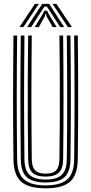

<svg xmlns="http://www.w3.org/2000/svg" viewBox="-20 -988 482 1015"><path d="M221.5 7.5Q131.2 7.5 91.8 -27.9Q52.2 -63.2 51.2 -144.8Q50.2 -224 49.6 -305Q49 -386 49.1 -468.2Q49.2 -550.5 49.8 -633.5Q50.2 -716.5 51.2 -800H70.5Q69.8 -721.5 69.1 -640.4Q68.5 -559.2 68.5 -476.6Q68.5 -394 69 -310.9Q69.5 -227.8 70.5 -145Q71.5 -71 106.9 -39.5Q142.2 -8 221.5 -8Q300.2 -8 335.6 -39.5Q371 -71 372 -145Q373 -226 373.5 -307.6Q374 -389.2 374 -471.4Q374 -553.5 373.4 -635.8Q372.8 -718 372 -800H391.2Q392.8 -690.8 393.2 -581.8Q393.8 -472.8 393.2 -363.5Q392.8 -254.2 391.2 -144.8Q390 -63.2 350.6 -27.9Q311.2 7.5 221.5 7.5ZM221.5 -23.2Q152 -23.2 121.4 -51.6Q90.8 -80 90 -145.2Q89 -227.5 88.4 -309.2Q87.8 -391 87.8 -472.8Q87.8 -554.5 88.4 -636.2Q89 -718 90 -800H109.2Q108.5 -720.5 107.9 -639.2Q107.2 -558 107.2 -475.8Q107.2 -393.5 107.8 -310.8Q108.2 -228 109.2 -145.5Q110.2 -88 136.2 -63.5Q162.2 -39 221.5 -39Q280.2 -39 306.2 -63.5Q332.2 -88 333.2 -145.5Q334.2 -226.5 334.8 -308.1Q335.2 -389.8 335.2 -471.8Q335.2 -553.8 334.6 -635.9Q334 -718 333.2 -800H352.5Q353.5 -717.5 354 -635.8Q354.5 -554 354.5 -472.4Q354.5 -390.8 354.1 -309.1Q353.8 -227.5 352.5 -145.2Q351.8 -80 321.2 -51.6Q290.8 -23.2 221.5 -23.2ZM221.5 -54.5Q172.8 -54.5 151 -75.6Q129.2 -96.8 128.8 -145.8Q127.2 -255.2 126.8 -364Q126.2 -472.8 126.9 -581.6Q127.5 -690.5 128.8 -800H148Q147.2 -721.5 146.6 -640.2Q146 -559 146 -476.4Q146 -393.8 146.5 -310.8Q147 -227.8 148 -146Q148.5 -106 165.4 -88Q182.2 -70 221.5 -70Q260.5 -70 277.1 -88Q293.8 -106 294.2 -146Q295.8 -254.8 296.2 -363.5Q296.8 -472.2 296.2 -581.5Q295.8 -690.8 294.2 -800H313.8Q314.8 -717.5 315.2 -635.6Q315.8 -553.8 315.8 -472.2Q315.8 -390.8 315.4 -309.2Q315 -227.8 313.8 -145.8Q313.2 -96.5 291.5 -75.5Q269.8 -54.5 221.5 -54.5ZM83 -845 164.8 -967.5H185.2L103.8 -845ZM123.5 -845 203 -967.5H240L319.2 -845H298L245.2 -926.8L228 -952.8H215L197.5 -926.5L145 -845ZM163.8 -845 204.2 -911.2 214.5 -931.5H228.5L239 -911.2L279.5 -845H258.2L226.5 -900.8L223 -915.2H220L216.5 -900.8L185.2 -845ZM339 -845 257.8 -967.5H278L360 -845Z"/></svg>

Font: Big Shoulders Inline Text Thin SemiBold
Style: Regular
Weight: 600
Version: Version 2.002